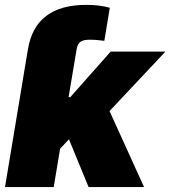

<svg xmlns="http://www.w3.org/2000/svg" viewBox="-28 -754 686 774"><path d="M-7.8 0 83 -545.9 84.5 -554.7Q113.8 -734.4 319.8 -734.4Q373.5 -734.4 414.6 -722.7L392.6 -589.4Q378.4 -591.3 365 -592.5Q351.6 -593.8 337.4 -593.8Q309.1 -594.7 296.6 -585.7Q284.2 -576.7 280.8 -554.7L279.3 -545.9L248.5 -362.3H255.4L418 -545.9H638.7L413.6 -306.2L552.7 0H329.1L250 -192.4L214.4 -154.8L188.5 0Z"/></svg>

Font: Inter Tight Black
Style: Italic
Weight: 900
Italic angle: -9.39999°
Designer: Rasmus Andersson
Foundry: rsms
Version: Version 3.004; ttfautohint (v1.8.4.7-5d5b)